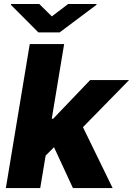

<svg xmlns="http://www.w3.org/2000/svg" viewBox="-20 -950 672 970"><path d="M9.6 0 130.3 -727.3H304L241.5 -350.1H248.6L435.4 -545.5H632.1L399.1 -307.5L549 0H348.4L252.8 -206.3L210.6 -164.1L183.2 0ZM178.6 -929.7 241.8 -867.2 324.2 -929.7H467.3L467 -925.4L281.2 -786.2H174L35.2 -925.4L35.5 -929.7Z"/></svg>

Font: Inter UI Extra Bold
Style: Italic
Weight: 800
Italic angle: 9.39999°
Designer: Rasmus Andersson
Foundry: rsms
Version: 3.2;8d6f07862